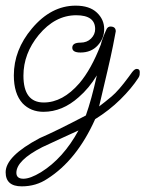

<svg xmlns="http://www.w3.org/2000/svg" viewBox="-38 -390 515 680"><path d="M39 270Q-18 270 -18 220Q-18 163 103 99Q159 75 266 19Q286 -37 305 -123Q277 -77 241 -46Q183 6 116 6Q71 6 42 -24Q11 -58 11 -123Q11 -213 75 -289Q143 -370 230 -370Q279 -370 305 -345.5Q331 -321 331 -287Q331 -254 308 -229Q285 -204 247 -204Q218 -204 218 -221Q218 -239 247 -239Q270 -239 284.5 -253.5Q299 -268 299 -287Q299 -336 232 -336Q157 -336 99 -266Q45 -200 45 -122Q45 -27 117 -27Q184 -27 243 -95Q285 -144 319 -232Q324 -253 340 -288Q345 -296 353 -296Q372 -296 372 -279L362 -227Q355 -192 342.5 -138.5Q330 -85 313 -13Q333 -28 357.5 -48.5Q382 -69 418 -118Q421 -123 430 -134.5Q439 -146 446 -146Q457 -146 457 -135Q457 -130 456.5 -125Q456 -120 452 -114Q428 -77 388.5 -38Q349 1 299 32Q234 177 130 243Q90 270 39 270ZM45 243Q69 243 107 220Q186 171 240 72Q218 82 186.5 96.5Q155 111 112 131Q20 178 20 222Q20 243 45 243Z"/></svg>

Font: Send Flowers
Style: Regular
Weight: 400
Designer: Robert E. Leuschke
Foundry: Robert E. Leuschke
Version: Version 1.010; ttfautohint (v1.8.4.7-5d5b)